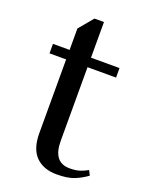

<svg xmlns="http://www.w3.org/2000/svg" viewBox="-123 -684 584 759"><g transform="rotate(20 169.0 -305.0)"><path d="M91 -120V-430H21V-470H91V-560L141 -620H181V-470H301V-430H181V-120Q181 -30 251 -30Q275 -30 291.5 -35Q308 -40 326 -50L336 -30Q313 -13 285 -1.5Q257 10 211 10Q155 10 123 -22Q91 -54 91 -120Z"/></g></svg>

Font: ZCOOL XiaoWei
Style: Regular
Weight: 400
Version: Version 1.000